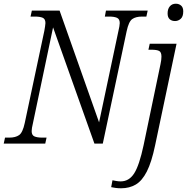

<svg xmlns="http://www.w3.org/2000/svg" viewBox="-38 -771 1004 1031"><path d="M-18 0 -11 -32H12Q45 -32 64.5 -45.5Q84 -59 95 -111L200 -605Q202 -618 204 -629Q206 -640 206 -647Q206 -669 191.5 -675.5Q177 -682 149 -682H126L133 -714H282L494 -114L598 -605Q601 -618 603 -629Q605 -640 605 -647Q605 -669 590 -675.5Q575 -682 548 -682H525L531 -714H755L748 -682H725Q691 -682 672 -668.5Q653 -655 642 -603L514 0H469L247 -624L139 -110Q132 -81 132 -67Q132 -45 147 -38.5Q162 -32 189 -32H212L205 0ZM902 -658Q884 -658 873 -668Q862 -678 862 -699Q862 -723 874 -737Q886 -751 906 -751Q923 -751 934.5 -741Q946 -731 946 -710Q946 -682 932.5 -670Q919 -658 902 -658ZM612 240Q596 240 582 238Q568 236 559 234L566 197Q575 199 587 201Q599 203 610 203Q655 203 682.5 160Q710 117 733 9L824 -427Q829 -450 829 -467Q829 -491 816.5 -497.5Q804 -504 775 -504H759L766 -536H910L795 9Q776 100 750.5 150Q725 200 691 220Q657 240 612 240Z"/></svg>

Font: Noto Serif SemiCondensed Light
Style: Italic
Weight: 300
Width: 4
Italic angle: -12°
Designer: Monotype Design Team
Foundry: Monotype Imaging Inc.
Version: Version 2.013; ttfautohint (v1.8.4.7-5d5b)